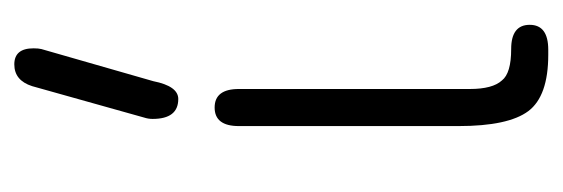

<svg xmlns="http://www.w3.org/2000/svg" viewBox="-274 -497 771 263"><g transform="rotate(-90 111.5 -365.5)"><path d="M107.4 -506.8Q80.1 -506.8 80.1 -542Q80.1 -547.9 82 -553.7L125 -707Q132.8 -731.4 154.8 -731.4Q176.8 -731.4 176.8 -705.1Q176.8 -698.2 175.8 -694.3L131.8 -541Q125 -506.8 107.4 -506.8ZM174.8 0H168Q111.3 0 90.8 -27.3Q70.3 -54.7 70.3 -123V-423.8Q70.3 -457 95.7 -457Q121.1 -457 121.1 -423.8V-107.4Q121.1 -76.2 132.8 -63.5Q142.6 -50.8 175.8 -50.8Q209 -50.8 209 -25.4Q209 0 174.8 0Z"/></g></svg>

Font: Jura
Style: Book
Weight: 400
Version: Version 2.5